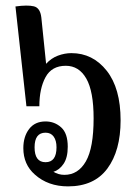

<svg xmlns="http://www.w3.org/2000/svg" viewBox="-20 -655 494 683"><path d="M222 8Q151 8 104 -34Q63 -70 63 -128Q63 -169 83.5 -196Q104 -223 142 -223Q174 -223 197.5 -202Q221 -181 221 -133Q221 -94 206 -72Q191 -50 170 -44Q178 -39 188 -36Q198 -33 209 -33Q258 -33 285.5 -81Q313 -129 313 -234Q313 -330 287 -375.5Q261 -421 214 -421Q164 -421 142 -380.5Q120 -340 120 -277H74L35 -632Q78 -638 100.5 -632.5Q123 -627 127 -593L144 -428Q162 -448 186 -457Q210 -466 234 -466Q310 -466 359.5 -403.5Q409 -341 409 -227Q409 -119 362 -55.5Q315 8 222 8ZM142 -78Q181 -78 181 -131Q181 -155 171 -169Q161 -183 142 -183Q103 -183 103 -131Q103 -78 142 -78Z"/></svg>

Font: Noto Serif Thai ExtraCondensed Medium
Style: Regular
Weight: 500
Width: 2
Designer: Monotype Design Team
Foundry: Monotype Imaging Inc.
Version: Version 2.002; ttfautohint (v1.8.4.7-5d5b)